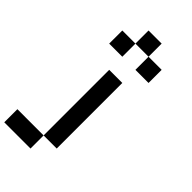

<svg xmlns="http://www.w3.org/2000/svg" viewBox="-335 -1085 1294 1294"><g transform="rotate(45 312.5 -437.5)"><path d="M0 125V0H250V125ZM125 -750V-875H250V-750ZM250 0V-625H375V0ZM250 -875V-1000H375V-875ZM375 -875H500V-750H375Z"/></g></svg>

Font: Galmuri7 Regular
Style: Regular
Weight: 400
Designer: Lee Minseo (quiple)
Version: Version 2.399;hotconv 1.1.1;makeotfexe 2.6.0 DEVELOPMENT